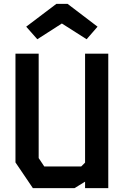

<svg xmlns="http://www.w3.org/2000/svg" viewBox="-20 -973 640 993"><path d="M420 -695.5V-132L400 -112H209L180 -155.5V-695.5H60V-133L150 0H365.5L420 -33.5V0H540V-695.5ZM329.5 -953 484.5 -835 428 -770 300 -851.5 173 -770 115.5 -835 271.5 -953Z"/></svg>

Font: Kode Mono
Style: Regular
Weight: 400
Monospace: yes
Designer: Isa Ozler
Foundry: Kadena LLC
Version: Version 1.000;gftools[0.9.28]